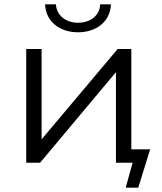

<svg xmlns="http://www.w3.org/2000/svg" viewBox="-20 -751 747 886"><path d="M340 -602C424 -602 489 -651 492 -731H442C441 -679 396 -646 340 -646C285 -646 241 -679 238 -731H188C191 -651 256 -602 340 -602ZM165 0 515 -418V0H592L560 115H618L673 -62H586V-525H523L172 -108V-525H101V0Z"/></svg>

Font: Montserrat Z
Style: Regular
Weight: 400
Designer: Julieta Ulanovsky
Foundry: Julieta Ulanovsky
Version: Version 8.000